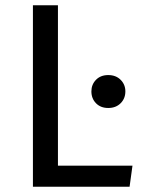

<svg xmlns="http://www.w3.org/2000/svg" viewBox="-20 -709 543 729"><path d="M105 0V-689H200V-80H483L472 0ZM456 -362Q456 -335 438 -317Q420 -299 391 -299Q362 -299 344.5 -317Q327 -335 327 -362Q327 -388 344.5 -406Q362 -424 391 -424Q420 -424 438 -406Q456 -388 456 -362Z"/></svg>

Font: Feura Sans
Style: Regular
Weight: 400
Designer: Carrois Corporate & Edenspiekermann
Foundry: Carrois Corporate GbR & Edenspiekermann AG
Version: Version 1.001